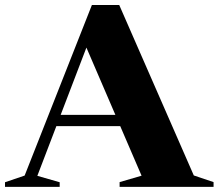

<svg xmlns="http://www.w3.org/2000/svg" viewBox="-32 -728 852 748"><path d="M164 -236.5V-280.5H513.5V-236.5ZM723 -44.5 800 -18.5V0H434V-18.5L519.5 -43.5L292 -572L320.5 -584L113.5 -43L200.5 -18V0H-12.5V-18L64 -44L326 -708.5H432.5Z"/></svg>

Font: Newsreader 60pt
Style: Bold
Weight: 700
Designer: Hugues Gentile
Foundry: Production Type
Version: Version 1.003